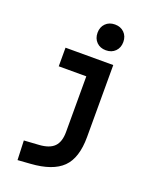

<svg xmlns="http://www.w3.org/2000/svg" viewBox="-177 -852 941 1183"><g transform="rotate(20 293.0 -260.5)"><path d="M87.9 234.4 83 107.4 180.7 101.1Q248.5 96.7 279.1 65.2Q309.6 33.7 309.6 -30.3V-395.5H128.9V-517.6H441.9V-45.9Q441.9 92.3 377.4 155.5Q313 218.8 170.9 228.5ZM367.2 -587.4Q329.6 -587.4 306.2 -610.8Q282.7 -634.3 282.7 -671.9Q282.7 -709.5 306.2 -732.9Q329.6 -756.3 367.2 -756.3Q404.8 -756.3 428.2 -732.9Q451.7 -709.5 451.7 -671.9Q451.7 -634.3 428.2 -610.8Q404.8 -587.4 367.2 -587.4Z"/></g></svg>

Font: CaskaydiaMono NF
Style: Bold
Weight: 700
Designer: Aaron Bell
Foundry: Saja Typeworks
Version: Version 2111.001; ttfautohint (v1.8.4);Nerd Fonts 3.1.1